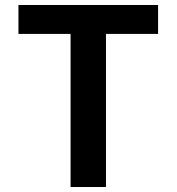

<svg xmlns="http://www.w3.org/2000/svg" viewBox="-20 -750 708 770"><path d="M614 -730V-614H405V0H263V-614H54V-730Z"/></svg>

Font: M PLUS 1p
Style: Bold
Weight: 700
Version: Version 1.062